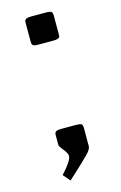

<svg xmlns="http://www.w3.org/2000/svg" viewBox="-113 -654 519 825"><g transform="rotate(-15 146.0 -241.5)"><path d="M208.5 -583.5V-500Q208.5 -491.2 207.3 -487.8Q206.1 -484.4 199.2 -481.7Q192.4 -479 177.2 -479H114.7Q94.2 -479 88.9 -483.4Q83.5 -487.8 83.5 -500V-583.5Q83.5 -588.9 84 -591.3Q84.5 -593.8 87.2 -597.4Q89.8 -601.1 96.7 -602.5Q103.5 -604 114.7 -604H177.2Q198.7 -604 203.6 -599.4Q208.5 -594.7 208.5 -583.5ZM208.5 -83.5V0Q208 11.7 188.5 32.2Q168.9 52.7 112.3 104.5Q101.1 114.7 94.7 120.6L67.9 89.4Q115.7 38.1 115.7 16.6Q115.7 5.4 99.6 -14.4Q83.5 -34.2 83.5 -40.5V-83.5Q83.5 -88.9 84 -91.3Q84.5 -93.8 87.2 -97.4Q89.8 -101.1 96.7 -102.5Q103.5 -104 114.7 -104H177.2Q198.7 -104 203.6 -99.9Q208.5 -95.7 208.5 -83.5Z"/></g></svg>

Font: Resagnicto
Style: Bold
Weight: 700
Version: Version 0.9991